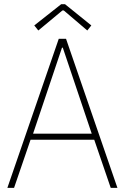

<svg xmlns="http://www.w3.org/2000/svg" viewBox="-20 -907 602 927"><path d="M15.6 0 263.7 -719.7H298.8L546.9 0H514.6L431.6 -242.2L425.8 -252.9L283.2 -676.8H279.3L136.7 -252.9L130.9 -242.2L47.9 0ZM117.2 -232.4V-261.7H445.3V-232.4ZM165 -759.8 145.5 -784.2 275.4 -886.7H293.9L420.9 -784.2L401.4 -759.8L288.1 -856.4H281.2Z"/></svg>

Font: Reddit Mono ExtraLight
Style: Regular
Weight: 250
Monospace: yes
Designer: Stephen Hutchings
Foundry: Reddit
Version: Version 1.014